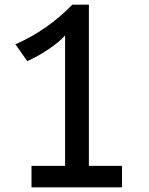

<svg xmlns="http://www.w3.org/2000/svg" viewBox="-20 -803 640 823"><path d="M115 0V-92H259V-651Q233 -622 187.5 -591.5Q142 -561 97 -541L46 -613Q183 -673 290 -783H361V-92H503V0Z"/></svg>

Font: Coupeur_Texte
Style: Regular
Weight: 400
Designer: Léa Rolland
Version: Version 1.000;PS 001.000;hotconv 1.0.88;makeotf.lib2.5.64775